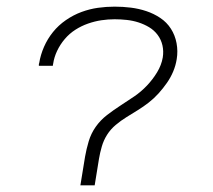

<svg xmlns="http://www.w3.org/2000/svg" viewBox="-20 -558 640 578"><path d="M222 0 236 -86Q240 -109 247 -132.5Q254 -156 268 -176Q282 -196 302 -211.5Q322 -227 343 -240.5Q364 -254 384.5 -268Q405 -282 422.5 -300.5Q440 -319 453 -340.5Q466 -362 470 -385Q473 -404 469 -421.5Q465 -439 454.5 -453Q444 -467 429 -476Q414 -485 397 -490.5Q380 -496 361.5 -498Q343 -500 325 -500Q305 -500 285 -497Q265 -494 245 -487Q225 -480 207 -468.5Q189 -457 175 -440.5Q161 -424 152 -405Q143 -386 140 -366Q140 -365 139.5 -363.5Q139 -362 139 -360H97Q97 -362 97 -364Q97 -366 98 -368Q102 -393 112.5 -417Q123 -441 139.5 -461.5Q156 -482 178.5 -497.5Q201 -513 225.5 -522Q250 -531 275 -534.5Q300 -538 325 -538Q350 -538 374 -535Q398 -532 420.5 -524.5Q443 -517 462.5 -504Q482 -491 494.5 -471.5Q507 -452 511.5 -428Q516 -404 512 -380Q509 -361 501.5 -343Q494 -325 482.5 -308.5Q471 -292 457.5 -277Q444 -262 428 -249.5Q412 -237 395 -226.5Q378 -216 361 -205.5Q344 -195 328.5 -182Q313 -169 302.5 -152.5Q292 -136 286.5 -117Q281 -98 278 -80L265 0Z"/></svg>

Font: Iosevka Curly XLtExObl
Style: Regular
Weight: 200
Width: 7
Italic angle: -9°
Monospace: yes
Designer: Belleve Invis
Foundry: Belleve Invis
Version: Version 11.0.1; ttfautohint (v1.8.3)